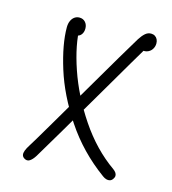

<svg xmlns="http://www.w3.org/2000/svg" viewBox="-112 -842 845 945"><g transform="rotate(15 310.0 -369.5)"><path d="M106.5 -64Q119.5 -84 178.8 -185Q238 -286 303 -396.5Q364.5 -502 419.8 -595.5Q475 -689 486.5 -707Q499.5 -727 512.5 -738.2Q525.5 -749.5 542 -749.5Q553 -749.5 561.5 -744.2Q570 -739 574.5 -729.8Q579 -720.5 579 -709Q579 -692 569.5 -678.2Q560 -664.5 543.2 -659.5Q526.5 -654.5 506.5 -663.5L542.5 -684Q522.5 -651 483.8 -585Q445 -519 394.5 -432.5Q317.5 -301 242.5 -173.5Q167.5 -46 152.5 -22Q139.5 -1.5 126.2 7Q113 15.5 98 6Q88.5 0 86.5 -9.5Q84.5 -19 89.5 -32.2Q94.5 -45.5 106.5 -64ZM495 -9.5Q370.5 -100 288.8 -223.2Q207 -346.5 169.8 -466.2Q132.5 -586 132.5 -672Q132.5 -691 138.8 -705Q145 -719 156 -726.8Q167 -734.5 181 -734.5Q199.5 -734.5 211 -721.8Q222.5 -709 222.5 -689Q222.5 -670 212.2 -657.5Q202 -645 183.5 -645L194 -691.5Q194 -601.5 235.2 -480.5Q276.5 -359.5 354 -244.2Q431.5 -129 534 -57Q543 -50.5 548 -43.2Q553 -36 553 -27.8Q553 -19.5 546.5 -10.5Q540.5 -2 532 0.5Q523.5 3 514 0.2Q504.5 -2.5 495 -9.5Z"/></g></svg>

Font: Monaspace Radon Var
Style: Regular
Weight: 400
Designer: Riley Cran and the Lettermatic Team
Version: Version 1.000 (Monaspace Radon Var)